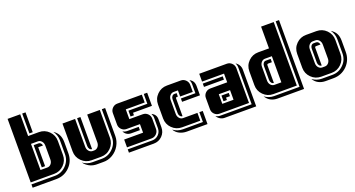

<svg xmlns="http://www.w3.org/2000/svg" viewBox="-48 -1371 3834 2073"><g transform="rotate(-20 1869.0 -334.5)"><path d="M549.8 -157.2Q549.8 -65.4 486.6 -2.2Q423.3 61 332 61H60.1V22.9H329.1Q404.3 22.9 458.3 -30.8Q512.2 -84.5 512.2 -160.2V-319.8Q512.2 -378.4 476.1 -429.2Q549.8 -382.8 549.8 -284.2ZM488.8 -160.2Q488.8 -93.3 442.1 -46.6Q395.5 0 329.1 0H60.1V-730H205.1V-480H329.1Q395.5 -480 442.1 -433.3Q488.8 -386.7 488.8 -319.8ZM344.2 -160.2V-319.8Q344.2 -349.6 326.7 -369.9Q309.1 -390.1 284.2 -390.1H205.1V-89.8H284.2Q309.6 -89.8 326.9 -109.9Q344.2 -129.9 344.2 -160.2ZM320.8 -329.1H266.1V-111.8H228V-367.2H284.2Q298.3 -367.2 308.3 -356.4Q318.4 -345.7 320.8 -329.1ZM266.1 -502H228V-730H266.1Z M1089.8 -160.2Q1089.8 -101.1 1060.3 -49.6Q1030.8 2 979.5 32.5Q928.2 63 868.7 61H798.8Q723.6 61 668.9 7.8Q656.2 -6.8 651.9 -13.2Q700.2 22.9 759.8 22.9H868.7Q943.8 22.9 997.8 -31Q1051.8 -85 1051.8 -160.2V-480H1089.8ZM1028.8 -160.2Q1028.8 -93.8 982.2 -46.9Q935.5 0 868.7 0H759.8Q693.4 0 646.5 -46.9Q599.6 -93.8 599.6 -160.2V-480H744.6V-160.2Q744.6 -130.4 762.2 -110.1Q779.8 -89.8 804.7 -89.8H823.7Q848.6 -89.8 866.2 -110.1Q883.8 -130.4 883.8 -160.2V-480H1028.8ZM805.7 -111.8H804.7Q789.1 -111.8 778.3 -126Q767.6 -140.1 767.6 -160.2V-480H805.7Z M1589.8 -77.1Q1589.8 -18.6 1550 21.2Q1510.3 61 1451.7 61H1166.5V22.9H1448.7Q1490.7 22.9 1520.8 -7.1Q1550.8 -37.1 1550.8 -80.1V-198.2Q1550.8 -223.6 1537.6 -249Q1589.8 -225.6 1589.8 -168.9ZM1572.8 -329.1H1355.5V-299.8H1316.4V-367.2H1533.7V-480H1572.8ZM1528.8 -80.1Q1528.8 -46.9 1505.1 -23.4Q1481.4 0 1448.7 0H1166.5V-89.8H1383.8V-188H1229.5Q1196.3 -188 1172.9 -211.7Q1149.4 -235.4 1149.4 -268.1V-399.9Q1149.4 -432.6 1172.9 -456.3Q1196.3 -480 1229.5 -480H1511.7V-390.1H1294.4V-277.8H1448.7Q1481.9 -277.8 1505.4 -254.4Q1528.8 -231 1528.8 -198.2ZM1360.8 -127H1262.7Q1233.9 -127 1211.9 -140.4Q1189.9 -153.8 1178.7 -179.2Q1203.1 -165 1229.5 -165H1360.8Z M2069.3 61H1831.5Q1786.6 61 1748.3 41.7Q1710 22.5 1690.4 -13.2Q1738.8 22.9 1799.3 22.9H2030.3V-89.8H2069.3ZM2099.1 -258.8H1893.6V-296.9H2060.5V-399.9Q2060.5 -428.2 2047.4 -451.2Q2099.1 -428.2 2099.1 -363.8ZM2008.3 0H1799.3Q1732.9 0 1686 -46.9Q1639.2 -93.8 1639.2 -160.2V-319.8Q1639.2 -386.7 1686 -433.3Q1732.9 -480 1799.3 -480H1958.5Q1991.7 -480 2015.1 -456.3Q2038.6 -432.6 2038.6 -399.9V-319.8H1893.6V-390.1H1844.2Q1819.3 -390.1 1801.8 -369.9Q1784.2 -349.6 1784.2 -319.8V-160.2Q1784.2 -129.9 1801.5 -109.9Q1818.8 -89.8 1844.2 -89.8H2008.3ZM1870.1 -327.1H1857.4Q1845.2 -327.1 1845.2 -313V-111.8H1844.2Q1828.6 -111.8 1817.4 -126Q1806.2 -140.1 1806.2 -160.2V-319.8Q1806.2 -339.8 1817.4 -353.5Q1828.6 -367.2 1844.2 -367.2H1870.1Z M2628.9 61H2267.1Q2239.3 61 2215.8 46.9Q2192.4 32.7 2178.2 8.8Q2202.6 22.9 2229 22.9H2590.3V-399.9Q2590.3 -428.2 2577.1 -451.2Q2600.6 -437.5 2614.7 -413.6Q2628.9 -389.6 2628.9 -360.8ZM2568.4 0H2229Q2195.8 0 2172.4 -23.4Q2148.9 -46.9 2148.9 -80.1V-210Q2148.9 -243.2 2172.4 -266.6Q2195.8 -290 2229 -290H2423.3V-390.1H2170.9V-480H2488.3Q2521 -480 2544.7 -456.3Q2568.4 -432.6 2568.4 -399.9ZM2423.3 -89.8V-200.2H2293.9V-89.8ZM2399.9 -139.2H2355V-111.8H2315.9V-176.8H2399.9ZM2399.9 -329.1H2170.9V-367.2H2399.9Z M3178.7 61H2877.4Q2784.7 61 2740.7 -13.2Q2789.1 22.9 2848.6 22.9H3140.6V-730H3178.7ZM3117.7 0H2848.6Q2782.2 0 2735.4 -46.9Q2688.5 -93.8 2688.5 -160.2V-319.8Q2688.5 -386.7 2735.4 -433.3Q2782.2 -480 2848.6 -480H2972.7V-730H3117.7ZM2972.7 -89.8V-390.1H2893.6Q2868.7 -390.1 2851.1 -369.9Q2833.5 -349.6 2833.5 -319.8V-160.2Q2833.5 -129.9 2850.8 -109.9Q2868.2 -89.8 2893.6 -89.8ZM2950.7 -329.1H2909.7Q2894.5 -329.1 2894.5 -313V-111.8H2893.6Q2877.9 -111.8 2867.2 -126Q2856.4 -140.1 2856.4 -160.2V-319.8Q2856.4 -339.8 2867.2 -353.5Q2877.9 -367.2 2893.6 -367.2H2950.7Z M3738.3 -160.2Q3738.3 -68.4 3674.3 -2.9Q3608.9 61 3517.6 61H3427.2Q3382.3 61 3346.4 42.2Q3310.5 23.4 3289.6 -13.2Q3337.9 22.9 3398.4 22.9H3517.6Q3594.2 22.9 3646.5 -30.8Q3699.7 -82.5 3699.7 -160.2V-319.8Q3699.7 -379.9 3664.6 -429.2Q3703.6 -405.3 3720.9 -371.3Q3738.3 -337.4 3738.3 -291ZM3677.2 -160.2Q3677.2 -93.3 3630.6 -46.6Q3584 0 3517.6 0H3398.4Q3332 0 3285.2 -46.9Q3238.3 -93.8 3238.3 -160.2V-319.8Q3238.3 -386.7 3285.2 -433.3Q3332 -480 3398.4 -480H3517.6Q3584 -480 3630.6 -433.3Q3677.2 -386.7 3677.2 -319.8ZM3532.7 -160.2V-319.8Q3532.7 -349.6 3515.1 -369.9Q3497.6 -390.1 3472.7 -390.1H3443.4Q3418.5 -390.1 3400.9 -369.9Q3383.3 -349.6 3383.3 -319.8V-160.2Q3383.3 -129.9 3400.6 -109.9Q3418 -89.8 3443.4 -89.8H3472.7Q3498 -89.8 3515.4 -109.9Q3532.7 -129.9 3532.7 -160.2ZM3509.3 -329.1H3459.5Q3451.2 -329.1 3447.8 -325.7Q3444.3 -322.3 3444.3 -313V-111.8H3443.4Q3427.7 -111.8 3416.5 -126Q3405.3 -140.1 3405.3 -160.2V-319.8Q3405.3 -339.8 3416.5 -353.5Q3427.7 -367.2 3443.4 -367.2H3472.7Q3486.8 -367.2 3496.8 -356.4Q3506.8 -345.7 3509.3 -329.1Z"/></g></svg>

Font: Laconic
Style: Shadow
Weight: 900
Width: 6
Designer: Robby Woodard
Version: Version 1.000